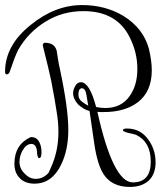

<svg xmlns="http://www.w3.org/2000/svg" viewBox="-20 -617 641 759"><path d="M493 122Q422 122 389 71Q365 33 353 -47L334 -178Q311 -184 289 -204Q269 -226 269 -249Q269 -263 278 -278Q286 -292 300 -292Q334 -292 360 -194Q370 -192 379 -191Q388 -190 396 -190Q460 -190 493 -238Q523 -280 523 -345Q523 -409 493 -469Q442 -573 310 -573Q227 -573 161 -532Q92 -490 52 -420Q40 -397 20 -338Q16 -323 7 -323Q0 -323 0 -333Q0 -438 102 -519Q198 -597 305 -597Q396 -597 468 -554Q547 -505 569 -423Q574 -401 577 -380Q580 -359 580 -339Q580 -255 525 -213Q474 -174 390 -174Q383 -174 376.5 -174Q370 -174 365 -175Q427 104 505 104Q576 104 576 22Q576 -56 518 -84Q511 -86 503.5 -88Q496 -90 489 -91Q466 -97 466 -102Q466 -109 482 -109Q534 -109 565 -67Q595 -27 595 25Q595 71 568 97Q540 122 493 122ZM116 109Q80 109 59 88Q37 67 37 30Q37 -45 101 -75H104Q126 -75 136 -54Q144 -38 144 -15Q144 8 135 8Q127 8 126 -20Q123 -48 104 -48Q84 -48 69 -22Q57 0 57 23Q57 49 77 69Q97 90 121 90Q151 90 172 66Q173 64 175 59.5Q177 55 181 46Q211 -19 211 -96Q211 -116 209 -137Q207 -158 203 -181Q198 -216 182 -300Q178 -320 169.5 -354.5Q161 -389 149 -438Q150 -448 158 -448Q195 -448 204 -417Q207 -399 209.5 -382Q212 -365 216 -348Q233 -269 241.5 -208Q250 -147 250 -104Q250 -24 222 33Q186 109 116 109ZM329 -199Q328 -205 326 -215.5Q324 -226 322 -240Q318 -268 304 -268Q290 -268 290 -243Q290 -224 307 -213Q311 -210 316.5 -206.5Q322 -203 329 -199Z"/></svg>

Font: Ole
Style: Regular
Weight: 400
Designer: Robert E. Leuschke
Foundry: Robert E. Leuschke
Version: Version 1.010; ttfautohint (v1.8.3)